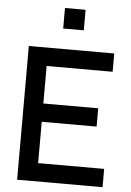

<svg xmlns="http://www.w3.org/2000/svg" viewBox="-62 -985 703 1030"><g transform="rotate(5 290.0 -470.0)"><path d="M245.5 -829.5V-940H356.5V-829.5ZM70 0V-720H530V-621.5H174.5V-419.5H470V-321H174.5V-98.5H530V0Z"/></g></svg>

Font: Manrope KiralyPet SmBd KiralyPet
Style: Regular
Weight: 600
Designer: Mikhail Sharanda
Foundry: Mikhail Sharanda
Version: Version 4.502